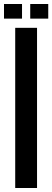

<svg xmlns="http://www.w3.org/2000/svg" viewBox="-30 -939 261 959"><path d="M46 0V-800H155V0ZM121 -846V-919H211V-846ZM-10 -846V-919H80V-846Z"/></svg>

Font: Big Shoulders Display
Style: Bold
Weight: 700
Designer: Patric King
Foundry: XO Type Co
Version: Version 1.000; ttfautohint (v1.8.2)